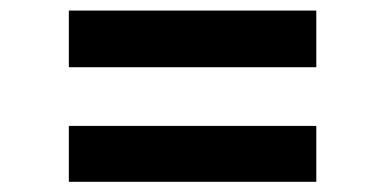

<svg xmlns="http://www.w3.org/2000/svg" viewBox="-20 -471 740 369"><path d="M112.3 -341.8V-450.7H587.9V-341.8ZM112.3 -121.6V-229H587.9V-121.6Z"/></svg>

Font: ADLaM Display
Style: Regular
Weight: 400
Designer: Mark Jamra, Neil Patel, Concept: Andrew Footit
Foundry: Microsoft
Version: Version 2.000; ttfautohint (v1.8.4.7-5d5b);gftools[0.9.28]